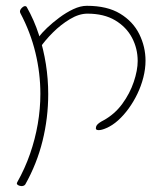

<svg xmlns="http://www.w3.org/2000/svg" viewBox="-20 -624 547 661"><path d="M346 -183Q330 -176 320 -176Q310 -176 310 -182Q310 -188 313 -192.5Q316 -197 322.5 -201.5Q329 -206 337 -210Q375 -231 401 -266.5Q427 -302 440.5 -342Q454 -382 454 -414Q454 -457 434.5 -494Q415 -531 376.5 -554Q338 -577 281 -577Q252 -577 220.5 -558Q189 -539 162 -512Q135 -485 118 -460Q117 -458 115 -461.5Q113 -465 111 -470.5Q109 -476 107 -478Q104 -482 113.5 -496Q123 -510 142 -528Q161 -546 184.5 -563.5Q208 -581 232.5 -592.5Q257 -604 279 -604Q349 -604 393.5 -577Q438 -550 459.5 -506.5Q481 -463 481 -415Q481 -387 473.5 -357.5Q466 -328 453 -301Q440 -274 423 -250.5Q406 -227 386.5 -209.5Q367 -192 346 -183ZM67 11Q65 14 61 15.5Q57 17 52.5 16.5Q48 16 44.5 14.5Q41 13 39 10.5Q37 8 39 4Q66 -44 83.5 -94.5Q101 -145 110 -197Q119 -249 119 -301Q119 -372 102 -442.5Q85 -513 50 -579Q48 -583 49 -587Q50 -591 53 -594.5Q56 -598 59.5 -600.5Q63 -603 66.5 -603Q70 -603 72 -600Q98 -554 114 -504Q130 -454 138 -403Q146 -352 146 -300Q146 -218 126.5 -139Q107 -60 67 11Z"/></svg>

Font: Noto Rashi Hebrew Thin
Style: Regular
Weight: 250
Version: Version 1.006